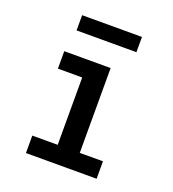

<svg xmlns="http://www.w3.org/2000/svg" viewBox="-119 -725 738 817"><g transform="rotate(20 250.0 -316.5)"><path d="M90 0V-79H205V-384H95V-463H305V-79H410V0ZM114 -564V-633H385V-564Z"/></g></svg>

Font: Inconsolata SemiBold
Style: Regular
Weight: 600
Monospace: yes
Designer: Raph Levien, Cyreal, Brenton Simpson
Foundry: Raph Levien, Cyreal, Google
Version: Version 3.100; ttfautohint (v1.8.4.7-5d5b)